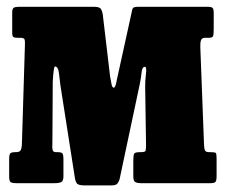

<svg xmlns="http://www.w3.org/2000/svg" viewBox="-20 -540 666 566"><path d="M40.5 -428.5H33Q23 -428.5 19.5 -431Q16 -433.5 16 -443.5V-503Q16 -515 21 -517.5Q26 -520 37 -520H256Q272.5 -520 276.8 -514.5Q281 -509 283 -497L304.5 -315Q307 -300 309 -290.8Q311 -281.5 315.5 -281.5Q320.5 -281.5 324.5 -305L368 -503Q369.5 -513.5 372.5 -516.8Q375.5 -520 389.5 -520H592Q603 -520 606.5 -516.8Q610 -513.5 610 -502V-453.5Q610 -437.5 607.8 -433Q605.5 -428.5 595 -428.5H584Q575 -428.5 572.5 -421.2Q570 -414 570.5 -401.5L581.5 -112.5Q582 -100 584.8 -95.8Q587.5 -91.5 596.5 -91.5H599.5Q613.5 -91.5 616 -89.2Q618.5 -87 618.5 -72.5V-21Q618.5 -8.5 615.5 -4.2Q612.5 0 600.5 0H397Q385 0 379 -3.2Q373 -6.5 373 -19V-67.5Q373 -82 375.5 -86.8Q378 -91.5 393 -91.5H396Q408 -91.5 409.2 -96Q410.5 -100.5 410.5 -112.5L408 -281.5Q407.5 -300.5 410.2 -321.8Q413 -343 407 -343Q399 -343 397.5 -327Q396 -311 391.5 -289.5L332.5 -11.5Q329.5 -2.5 325.2 2Q321 6.5 308.5 6.5H228Q210 6.5 205.8 -0.5Q201.5 -7.5 200 -20.5L158 -289Q156 -304.5 153.8 -324.2Q151.5 -344 142 -344Q138 -344 135.5 -299L134.5 -124Q133.5 -103.5 135.2 -97.5Q137 -91.5 144.5 -91.5H149Q160.5 -91.5 163.8 -88Q167 -84.5 167 -69.5V-20Q167 -7 160.8 -3.5Q154.5 0 141 0H29Q15.5 0 11.2 -3.2Q7 -6.5 7 -20V-70.5Q7 -84.5 10.5 -88Q14 -91.5 26 -91.5H27.5Q37.5 -91.5 40.8 -97Q44 -102.5 44.5 -113.5L53.5 -408.5Q54 -418.5 52.5 -423.5Q51 -428.5 40.5 -428.5Z"/></svg>

Font: Besley* Condensed Heavy
Style: Regular
Weight: 800
Width: 3
Designer: Owen Earl
Foundry: indestructible type*
Version: Version 3.000; ttfautohint (v1.8.3)